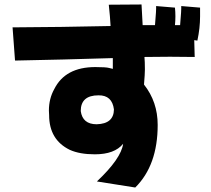

<svg xmlns="http://www.w3.org/2000/svg" viewBox="-20 -778 941 856"><path d="M411 -224Q487 -226 488 -290Q480 -354 419 -353Q340 -353 340 -283Q348 -224 411 -224ZM671 -666Q677 -734 676 -751L760 -744Q762 -725 762 -705Q762 -686 760 -666H783Q789 -734 788 -751L872 -744Q872 -725 872 -705Q872 -653 860 -597L846 -599L848 -524Q794 -525 738 -525L624 -524Q626 -504 626 -468Q626 -448 622 -401Q683 -324 683 -221Q683 -41 583 58L412 31Q520 -71 529 -137Q491 -90 403 -90Q335 -90 291 -110Q199 -155 199 -265L198 -285Q198 -338 222 -381Q271 -479 405 -479Q452 -479 466.5 -475Q481 -471 483 -471V-519Q259 -512 47 -508L36 -656Q250 -657 473 -662Q471 -702 465 -757L611 -758Q614 -709 616 -666Z"/></svg>

Font: KN Bobohei
Style: Bold
Weight: 700
Designer: Kingnam Type Foundry
Version: Version 1.710;March 18, 2023